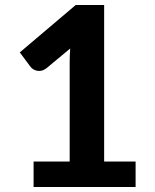

<svg xmlns="http://www.w3.org/2000/svg" viewBox="-20 -746 620 766"><path d="M521 -101.5V0H114V-101.5H258V-498.5Q258 -511.5 258.5 -525Q259 -538.5 260 -552.5L165 -473.5Q155 -466 145.5 -464Q136 -462 127.5 -463.8Q119 -465.5 112.5 -469.8Q106 -474 102.5 -478.5L59 -537L282 -726H395.5V-101.5Z"/></svg>

Font: Lato
Style: Regular
Weight: 800
Designer: Lukasz Dziedzic with Adam Twardoch and Botio Nikoltchev
Foundry: tyPoland Lukasz Dziedzic
Version: Version 2.015; 2015-08-06; http://www.latofonts.com/; ttfaut